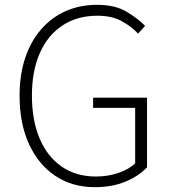

<svg xmlns="http://www.w3.org/2000/svg" viewBox="-20 -761 707 794"><path d="M372 13Q279 13 209 -33.5Q139 -80 100 -165Q61 -250 61 -365Q61 -452 84 -521Q107 -590 150 -639.5Q193 -689 251.5 -715Q310 -741 382 -741Q456 -741 503.5 -712.5Q551 -684 580 -654L551 -622Q523 -652 482.5 -674Q442 -696 383 -696Q299 -696 238 -655.5Q177 -615 144.5 -541Q112 -467 112 -366Q112 -264 143.5 -189Q175 -114 234.5 -72.5Q294 -31 377 -31Q426 -31 470 -46Q514 -61 539 -86V-315H365V-357H588V-69Q554 -33 499 -10Q444 13 372 13Z"/></svg>

Font: Noto Sans JP Thin ExtraLight
Style: Regular
Weight: 250
Version: Version 2.004-H2;hotconv 1.0.118;makeotfexe 2.5.65603